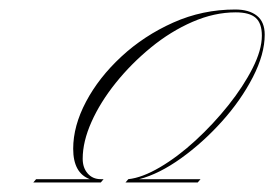

<svg xmlns="http://www.w3.org/2000/svg" viewBox="-20 -384 577 404"><path d="M56 -7H169Q134 -20 134 -71Q134 -119 161 -170Q188 -221 235.5 -265Q283 -309 344.5 -336.5Q406 -364 475 -364Q504 -364 520.5 -351Q537 -338 537 -311Q537 -270 512 -221.5Q487 -173 447 -128.5Q407 -84 361 -51Q315 -18 273 -7H402L396 0H244L250 -7Q279 -10 316.5 -32Q354 -54 391.5 -88.5Q429 -123 460.5 -162.5Q492 -202 511.5 -240.5Q531 -279 531 -309Q531 -335 518 -346.5Q505 -358 476 -358Q431 -358 385 -338Q339 -318 297.5 -284Q256 -250 223.5 -209.5Q191 -169 172.5 -127.5Q154 -86 154 -50Q154 -31 164.5 -19Q175 -7 192 -7H198L192 0H50Z"/></svg>

Font: Ballet 72pt
Style: Regular
Weight: 400
Designer: Maximiliano R. Sproviero
Foundry: Omnibus-Type
Version: Version 1.100; ttfautohint (v1.8.3)